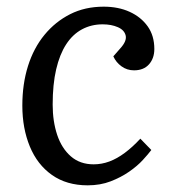

<svg xmlns="http://www.w3.org/2000/svg" viewBox="-20 -542 525 576"><path d="M291 -522Q335 -522 369 -506.5Q403 -491 423 -463Q443 -435 443 -395Q443 -367 427 -349Q411 -331 382 -331Q361 -331 344.5 -343Q328 -355 320 -373L341 -397Q361 -419 357 -435.5Q353 -452 333.5 -460.5Q314 -469 288 -469Q254 -469 226 -454Q198 -439 178.5 -409Q159 -379 148.5 -334Q138 -289 138 -228Q138 -178 151.5 -137.5Q165 -97 192.5 -73Q220 -49 261 -49Q285 -49 308 -57.5Q331 -66 354.5 -83.5Q378 -101 401 -126L434 -92Q425 -80 408.5 -62Q392 -44 367.5 -27Q343 -10 312 2Q281 14 243 14Q180 14 136 -17Q92 -48 69.5 -102.5Q47 -157 47 -225Q47 -290 64 -344Q81 -398 113.5 -437.5Q146 -477 190.5 -499.5Q235 -522 291 -522Z"/></svg>

Font: Literata 18pt
Style: Italic
Weight: 400
Italic angle: -2°
Designer: Latin by Veronika Burian and Jose Scaglione. Greek by Irene Vlachou. Cyrillic by Vera Evstafieva
Foundry: TypeTogether
Version: Version 3.103;gftools[0.9.29]